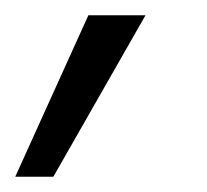

<svg xmlns="http://www.w3.org/2000/svg" viewBox="-84 -111 272 252"><path d="M-64 121 32 -91H107L-14 121Z"/></svg>

Font: DM Sans Light
Style: Italic
Weight: 300
Italic angle: -10°
Designer: Colophon Foundry, Jonny Pinhorn
Foundry: Colophon Foundry
Version: Version 4.004;gftools[0.9.30]